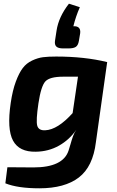

<svg xmlns="http://www.w3.org/2000/svg" viewBox="-20 -813 633 1039"><path d="M351 -551H321Q295 -551 284.5 -561.5Q274 -572 278 -595L286 -647Q297 -721 353 -793L412 -774Q390 -724 377 -671Q398 -672 407 -662.5Q416 -653 414 -634L407 -592Q403 -568 390.5 -559.5Q378 -551 351 -551ZM560 -477 499 -44Q483 89 406.5 147.5Q330 206 193 206Q76 206 9 179L20 92Q54 93 161 93Q321 93 351 2Q355 -9 361.5 -32.5Q368 -56 375 -75.5Q382 -95 393 -111Q356 -57 299.5 -25Q243 7 174 8Q84 10 50.5 -52Q17 -114 38 -256Q48 -324 65.5 -371Q83 -418 103 -444.5Q123 -471 154 -485.5Q185 -500 213 -503.5Q241 -507 284 -507Q438 -507 560 -477ZM402 -398H322Q249 -398 225.5 -372.5Q202 -347 188 -254Q174 -160 181.5 -133Q189 -106 225 -108Q292 -111 373 -201Z"/></svg>

Font: Ezarion
Style: Bold Italic
Weight: 700
Italic angle: -8°
Designer: Natanael Gama
Version: Version 1.001;PS 001.001;hotconv 1.0.70;makeotf.lib2.5.58329